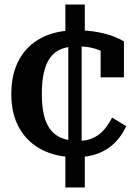

<svg xmlns="http://www.w3.org/2000/svg" viewBox="-20 -683 600 849"><path d="M327 -60Q357 -60 380.5 -68.5Q404 -77 421.5 -91.5Q439 -106 452 -124.5Q465 -143 476 -163L538 -125Q519 -83 488 -52Q457 -21 414.5 -4.5Q372 12 315 12Q230 12 166 -20.5Q102 -53 66 -115.5Q30 -178 30 -267Q30 -357 65 -420Q100 -483 164 -516Q228 -549 316 -549Q371 -549 414.5 -540.5Q458 -532 487 -520Q516 -508 528 -500V-341H425V-483Q440 -481 449 -475Q458 -469 461 -461Q464 -453 463 -446.5Q462 -440 458 -437Q446 -448 426.5 -457.5Q407 -467 381.5 -472.5Q356 -478 323 -478Q280 -478 250.5 -466Q221 -454 202 -428Q183 -402 174 -362Q165 -322 165 -267Q165 -211 175 -171.5Q185 -132 205 -107.5Q225 -83 255.5 -71.5Q286 -60 327 -60ZM269 -663H355V-521L341 -503V-35L355 -22V146H269V-17L282 -34V-500L269 -512Z"/></svg>

Font: Roboto Serif SemiBold
Style: Regular
Weight: 600
Designer: Greg Gazdowicz
Foundry: Commercial Type
Version: Version 1.008